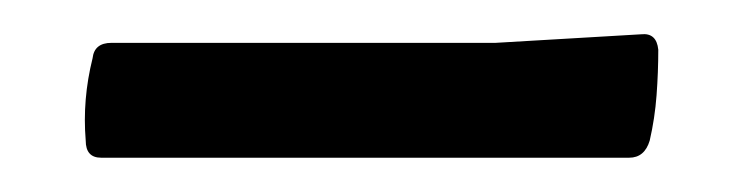

<svg xmlns="http://www.w3.org/2000/svg" viewBox="-20 -679 434 112"><path d="M34 -645Q35 -654 45 -654H269L354 -659Q363 -660 364 -650Q364 -637 363 -623.5Q362 -610 359 -597Q356 -587 347 -587H39Q30 -587 30 -597Q29 -609 30 -621Q31 -633 34 -645Z"/></svg>

Font: Hahmlet SemiBold
Style: Regular
Weight: 600
Version: Version 1.002